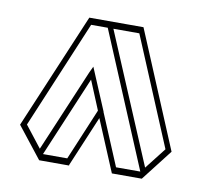

<svg xmlns="http://www.w3.org/2000/svg" viewBox="-58 -793 612 569"><g transform="rotate(10 248.0 -508.5)"><path d="M94 -288 20 -382 167 -730H330L476 -381L403 -287H313L248 -442L184 -290V-288ZM257 -463V-462L322 -307H395L226 -710H176L40 -386L90 -322L195 -570L204 -589ZM243 -710 407 -321 457 -385 321 -710ZM102 -308H175L240 -463L204 -550Z"/></g></svg>

Font: Imposible
Style: Regular
Weight: 400
Designer: Rodrigo Fuenzalida
Foundry: fragTYPE
Version: Version 1.000